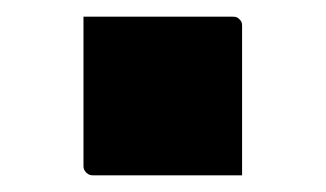

<svg xmlns="http://www.w3.org/2000/svg" viewBox="-20 -434 390 230"><path d="M270 -224Q239 -224 210 -224Q181 -224 152 -224Q123 -224 91 -224Q88 -224 85.5 -225.5Q83 -227 81.5 -229.5Q80 -232 80 -235V-414Q112 -414 141 -414Q170 -414 199 -414Q228 -414 259 -414Q263 -414 265 -412.5Q267 -411 268.5 -409Q270 -407 270 -403Z"/></svg>

Font: Recursive ExtraBold
Style: Regular
Weight: 800
Version: Version 1.085